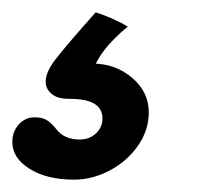

<svg xmlns="http://www.w3.org/2000/svg" viewBox="-110 -61 344 311"><path d="M10 230Q40 230 68 215Q96 200 113.5 175Q131 150 131 121Q131 88 104 65Q77 42 40 42Q30 42 16 48L38 63Q46 24 97 -18Q73 -32 45 -41Q3 6 -16 30Q-36 54 -36 71Q-36 83 -26.5 91Q-17 99 0 99Q28 99 41 106Q56 114 56 131Q56 145 45.5 155Q35 165 19 165Q-6 165 -19 148Q-26 139 -33.5 134Q-41 129 -54 129Q-69 129 -79.5 140.5Q-90 152 -90 169Q-90 195 -62 212.5Q-34 230 10 230Z"/></svg>

Font: Balsamiq Sans
Style: Italic
Weight: 400
Italic angle: -12°
Designer: Michael Angeles
Foundry: Balsamiq SRL
Version: Version 1.020; ttfautohint (v1.8.4.7-5d5b);gftools[0.9.26]